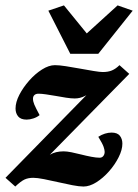

<svg xmlns="http://www.w3.org/2000/svg" viewBox="-31 -681 510 709"><path d="M126 -82 120.1 -85.9Q133.8 -97.7 153.8 -109.9Q173.8 -122.1 204.1 -122.1Q215.8 -122.1 232.9 -118.7Q250 -115.2 269 -110.4Q288.1 -105.5 306.2 -102.1Q324.2 -98.6 336.9 -98.6Q345.7 -98.6 350.6 -105Q355.5 -111.3 355.5 -120.1Q355.5 -127 351.6 -138.7Q347.7 -150.4 332 -175.8Q343.8 -183.6 356.4 -187.5Q369.1 -191.4 380.9 -191.4Q402.3 -191.4 411.6 -179.7Q420.9 -168 420.9 -150.4Q420.9 -127.9 407.2 -100.6Q393.6 -73.2 371.6 -48.3Q349.6 -23.4 324.7 -7.8Q299.8 7.8 277.3 7.8Q261.7 7.8 236.3 2.9Q210.9 -2 183.6 -8.3Q156.2 -14.6 131.3 -19.5Q106.4 -24.4 91.8 -24.4Q73.2 -24.4 59.6 -18.1Q45.9 -11.7 25.4 7.8L-10.7 -24.4L309.6 -351.6L314.5 -347.7Q300.8 -335.9 282.7 -326.7Q264.6 -317.4 245.1 -317.4Q231.4 -317.4 212.9 -320.3Q194.3 -323.2 175.3 -326.7Q156.2 -330.1 139.2 -332.5Q122.1 -335 111.3 -335Q101.6 -335 96.2 -330.1Q90.8 -325.2 90.8 -316.4Q90.8 -306.6 95.7 -294.9Q100.6 -283.2 115.2 -255.9Q105.5 -248 92.3 -243.7Q79.1 -239.3 67.4 -239.3Q45.9 -239.3 36.1 -251Q26.4 -262.7 26.4 -280.3Q26.4 -303.7 40.5 -331.1Q54.7 -358.4 76.7 -383.3Q98.6 -408.2 124 -424.3Q149.4 -440.4 171.9 -440.4Q187.5 -440.4 212.4 -436.5Q237.3 -432.6 264.2 -427.7Q291 -422.9 314.5 -418.9Q337.9 -415 348.6 -415Q368.2 -415 382.3 -420.9Q396.5 -426.8 410.2 -440.4L446.3 -408.2ZM147.5 -641.6 205.1 -661.1 316.4 -524.4H252.9L403.3 -661.1L459 -641.6L332 -482.4H228.5Z"/></svg>

Font: Crimson Pro
Style: Bold Italic
Weight: 700
Italic angle: -12°
Designer: Jacques Le Bailly
Foundry: Baron von Fonthausen
Version: Version 1.003